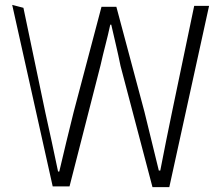

<svg xmlns="http://www.w3.org/2000/svg" viewBox="-20 -753 914 787"><path d="M30 -733 196 11H265L392 -485C405 -544 420 -595 432 -652H436C449 -594 462 -543 474 -483L605 14H674L837 -729H776L686 -298C669 -217 653 -136 637 -54H631C611 -135 592 -215 572 -295L457 -725H396L282 -294C262 -213 242 -132 223 -50H218C201 -131 184 -211 166 -291L76 -721Z"/></svg>

Font: GenEiGothic-pro-Light
Style: Regular
Weight: 300
Designer: Ryoko NISHIZUKA (kana & ideographs); Paul D. Hunt (Latin, Greek & Cyrillic); Wenlong ZHANG (bopomofo); Sandoll Communica
Foundry: Adobe Systems Incorporated; o_tamon
Version: Version 1.000.140830